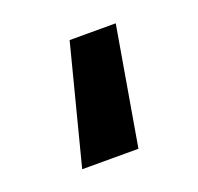

<svg xmlns="http://www.w3.org/2000/svg" viewBox="-58 -173 367 356"><g transform="rotate(-20 125.5 5.5)"><path d="M110 -111H201L161 122H50Z"/></g></svg>

Font: Edgecutting Lite Sharp
Style: Medium
Weight: 500
Designer: RandomMaerks (Nguyen Gia Bao)
Version: Version 1.0